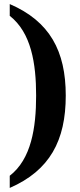

<svg xmlns="http://www.w3.org/2000/svg" viewBox="-20 -789 393 946"><path d="M28 77V137C225 51 304 -96 304 -318C304 -538 225 -684 28 -769V-711C134 -628 158 -476 158 -318C158 -159 134 -5 28 77Z"/></svg>

Font: Noto Serif Myanmar Condensed
Style: Bold
Weight: 700
Width: 3
Designer: Ben Mitchell and the Monotype Design Team
Foundry: Monotype Imaging Inc.
Version: Version 2.106